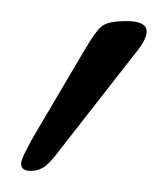

<svg xmlns="http://www.w3.org/2000/svg" viewBox="-20 -738 159 182"><path d="M9 -576Q0 -576 0 -583Q0 -586 4.5 -595Q9 -604 15 -614L61 -692Q71 -709 77 -713.5Q83 -718 100 -718Q119 -718 119 -708Q119 -701 109.5 -689Q100 -677 86 -659L36 -595Q27 -583 21.5 -579.5Q16 -576 9 -576Z"/></svg>

Font: Asap Semi Expanded Thin
Style: Regular
Weight: 100
Width: 6
Designer: Pablo Cosgaya
Foundry: Omnibus-Type
Version: Version 3.001; ttfautohint (v1.8.4.7-5d5b)